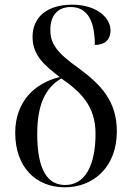

<svg xmlns="http://www.w3.org/2000/svg" viewBox="-20 -790 565 820"><path d="M255 10C376 11 479 -74 479 -229C479 -357 412 -428 317 -498C222 -565 195 -604 195 -662C195 -730 232 -760 282 -760C350 -760 385 -706 385 -598C426 -598 452 -619 452 -660C452 -713 395 -770 288 -770C186 -770 119 -721 119 -632C119 -550 176 -507 235 -461C128 -435 45 -356 45 -223C45 -74 135 9 255 10ZM256 0C188 -1 139 -56 139 -218C139 -345 175 -416 242 -455C326 -397 388 -336 388 -219C388 -80 341 2 256 0Z"/></svg>

Font: Noto Serif Display SemiCondensed
Style: Regular
Weight: 400
Width: 4
Designer: Monotype Design Team
Foundry: Monotype Imaging Inc.
Version: Version 2.009